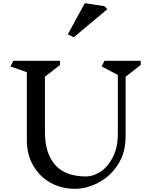

<svg xmlns="http://www.w3.org/2000/svg" viewBox="-20 -1169 938 1209"><path d="M771 -686V-310Q771 -205 721 -130Q671 -55 597 -17.5Q523 20 453 20Q365 20 296 -19.5Q227 -59 188 -128.5Q149 -198 149 -285V-714L46 -751L64 -786H358V-760L263 -686V-336Q263 -204 327 -131Q391 -58 521 -58Q569 -58 615.5 -89.5Q662 -121 692 -182Q722 -243 722 -326V-697L620 -751L638 -786H866V-760ZM656 -1111 444 -934 407 -953 514 -1149 638 -1130Z"/></svg>

Font: Inknut Antiqua Light
Style: Regular
Weight: 300
Designer: Claus Eggers Sørensen
Foundry: Claus Eggers Sørensen
Version: Version 1.003; ttfautohint (v1.8.2) -l 8 -r 50 -G 200 -x 14 